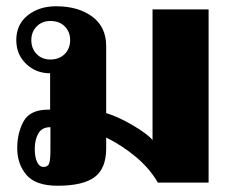

<svg xmlns="http://www.w3.org/2000/svg" viewBox="-20 -583 741 613"><path d="M35 -110Q35 -159 55.5 -196Q76 -233 135 -233H140V-349Q95 -349 63.5 -379Q32 -409 32 -455Q32 -505 68.5 -534Q105 -563 159 -563Q230 -563 274.5 -530Q319 -497 319 -436V-222Q358 -210 404 -183Q450 -156 467 -136V-553H646V0H484Q458 -45 414.5 -81.5Q371 -118 319 -144V-109Q319 -45 282 -17.5Q245 10 164 10Q94 10 64.5 -24.5Q35 -59 35 -110ZM204 -455Q204 -481 187 -498.5Q170 -516 141 -516Q114 -516 97 -498.5Q80 -481 80 -455Q80 -428 97 -410.5Q114 -393 141 -393Q169 -393 186.5 -410.5Q204 -428 204 -455ZM141 -105V-177Q114 -177 102.5 -157Q91 -137 91 -108Q91 -81 98.5 -65.5Q106 -50 119 -50Q132 -50 136.5 -60Q141 -70 141 -105Z"/></svg>

Font: Taviraj Bold
Style: Regular
Weight: 700
Designer: Katatrad Team
Foundry: CadsonDemak
Version: Version 1.030